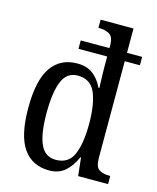

<svg xmlns="http://www.w3.org/2000/svg" viewBox="-115 -840 759 930"><g transform="rotate(15 264.5 -375.0)"><path d="M220 10Q135 10 90 -54.5Q45 -119 45 -257Q45 -396 90 -461Q135 -526 220 -526Q269 -526 299.5 -502Q330 -478 348 -439H353Q353 -441 352 -461Q351 -481 350.5 -505.5Q350 -530 350 -545V-596H206V-638H350V-650Q350 -694 329 -706.5Q308 -719 280 -719H273V-760H438V-638H514V-596H438V-111Q438 -66 457.5 -53.5Q477 -41 506 -41H514V0H364L354 -91H351Q331 -45 300 -17.5Q269 10 220 10ZM238 -48Q302 -48 326 -104Q350 -160 350 -257Q350 -357 325.5 -413.5Q301 -470 237 -470Q183 -470 160 -415.5Q137 -361 137 -256Q137 -152 160.5 -100Q184 -48 238 -48Z"/></g></svg>

Font: Noto Serif Armenian Condensed
Style: Regular
Weight: 400
Width: 3
Designer: Monotype Design Team
Foundry: Monotype Imaging Inc.
Version: Version 2.008; ttfautohint (v1.8.4.7-5d5b)